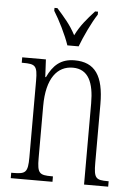

<svg xmlns="http://www.w3.org/2000/svg" viewBox="-54 -807 590 848"><g transform="rotate(5 241.0 -383.0)"><path d="M224 -606H274C291 -651 321 -715 346 -753V-766H333C298 -727 273 -699 250 -653C226 -699 200 -727 166 -766H153V-753C177 -715 209 -651 224 -606ZM26 0H211V-24H205C151 -24 141 -31 141 -99V-330C141 -454 189 -510 257 -510C326 -510 351 -452 351 -360V0H458V-24H454C401 -24 392 -31 392 -100V-360C392 -486 352 -543 262 -543C200 -543 167 -511 142 -458H139L135 -536H30V-512H35C90 -512 100 -506 100 -438V-100C100 -31 90 -24 34 -24H26Z"/></g></svg>

Font: Noto Serif Khmer ExtraCondensed ExtraLight
Style: Regular
Weight: 200
Width: 2
Designer: Danh Hong and the Monotype Design Team
Foundry: Monotype Imaging Inc.
Version: Version 2.004